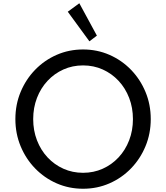

<svg xmlns="http://www.w3.org/2000/svg" viewBox="-20 -1144 1021 1180"><path d="M490.5 16Q404 16 328.5 -17Q253 -50 196 -108.8Q139 -167.5 106.8 -245.2Q74.5 -323 74.5 -412Q74.5 -501.5 106.8 -579Q139 -656.5 196 -715.2Q253 -774 328.5 -807Q404 -840 490.5 -840Q577 -840 652.5 -807Q728 -774 785 -715.2Q842 -656.5 874.2 -579Q906.5 -501.5 906.5 -412Q906.5 -323 874.2 -245.2Q842 -167.5 785 -108.8Q728 -50 652.5 -17Q577 16 490.5 16ZM490.5 -82Q555.5 -82 611.2 -107Q667 -132 708.8 -176.8Q750.5 -221.5 773.8 -281.8Q797 -342 797 -412Q797 -482 773.8 -542.2Q750.5 -602.5 708.8 -647.2Q667 -692 611.2 -717Q555.5 -742 490.5 -742Q425.5 -742 369.8 -717Q314 -692 272.2 -647.2Q230.5 -602.5 207.2 -542.2Q184 -482 184 -412Q184 -342 207.2 -281.8Q230.5 -221.5 272.2 -176.8Q314 -132 369.8 -107Q425.5 -82 490.5 -82ZM529.5 -890 396.5 -1072 467.5 -1124 575.5 -925Z"/></svg>

Font: Spartan Thin Medium
Style: Regular
Weight: 500
Version: Version 1.004